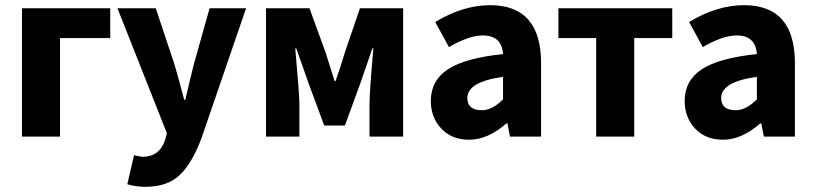

<svg xmlns="http://www.w3.org/2000/svg" viewBox="-20 -528 3151 742"><path d="M65 0V-496H406V-381H212V0Z M542 194Q505 194 472 184L498 72Q525 78 531 78Q596 78 618 13L625 -13L434 -496H582L653 -283Q664 -248 692 -142H696Q718 -236 730 -283L790 -496H931L759 5Q722 104 674 149Q626 194 542 194Z M1008 0V-496H1176L1238 -326Q1241 -315 1273 -215H1277Q1299 -278 1313 -326L1371 -496H1538V0H1408V-127Q1408 -173 1423 -341H1419Q1411 -317 1394 -268Q1377 -219 1371 -202L1313 -43H1233L1174 -202Q1167 -223 1149.5 -271.5Q1132 -320 1125 -341H1121Q1137 -162 1137 -127V0Z M1793 12Q1726 12 1685.5 -31Q1645 -74 1645 -138Q1645 -217 1711.5 -260.5Q1778 -304 1924 -319Q1919 -391 1846 -391Q1792 -391 1715 -346L1662 -443Q1770 -508 1874 -508Q2071 -508 2071 -284V0H1951L1941 -51H1937Q1865 12 1793 12ZM1843 -102Q1882 -102 1924 -144V-231Q1786 -212 1786 -149Q1786 -102 1843 -102Z M2284 0V-381H2138V-496H2578V-381H2431V0Z M2774 12Q2707 12 2666.5 -31Q2626 -74 2626 -138Q2626 -217 2692.5 -260.5Q2759 -304 2905 -319Q2900 -391 2827 -391Q2773 -391 2696 -346L2643 -443Q2751 -508 2855 -508Q3052 -508 3052 -284V0H2932L2922 -51H2918Q2846 12 2774 12ZM2824 -102Q2863 -102 2905 -144V-231Q2767 -212 2767 -149Q2767 -102 2824 -102Z"/></svg>

Font: Toshiba Sans
Style: Bold
Weight: 700
Designer: Paul D. Hunt
Foundry: Toshiba Corporation
Version: Version 2.020;PS 2.0;hotconv 1.0.86;makeotf.lib2.5.63406